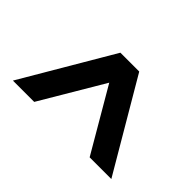

<svg xmlns="http://www.w3.org/2000/svg" viewBox="-70 -907 720 720"><g transform="rotate(45 289.5 -547.5)"><path d="M29 -368 240 -727H340L551 -368H436L290 -618L142 -368Z"/></g></svg>

Font: Readex Pro
Style: Regular
Weight: 400
Designer: Bonnie Shaver-Troup, Thomas Jockin
Foundry: Lexend
Version: Version 1.204; ttfautohint (v1.8.4.7-5d5b)